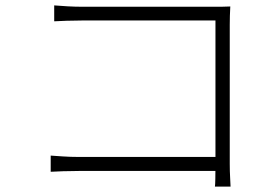

<svg xmlns="http://www.w3.org/2000/svg" viewBox="-20 -691 1040 712"><path d="M181 -671Q204 -669 231.5 -667.5Q259 -666 282 -666H767Q784 -666 801 -666Q818 -666 834 -667Q833 -651 832.5 -632.5Q832 -614 832 -599V-83Q832 -56 833.5 -30Q835 -4 835 1H777Q778 -4 778.5 -28Q779 -52 779 -78V-615H283Q257 -615 226.5 -614Q196 -613 181 -612ZM168 -114Q183 -113 212 -111Q241 -109 271 -109H804V-57H272Q241 -57 213.5 -56Q186 -55 168 -54Z"/></svg>

Font: Noto Sans SC Thin Light
Style: Regular
Weight: 300
Version: Version 2.004-H2;hotconv 1.0.118;makeotfexe 2.5.65603